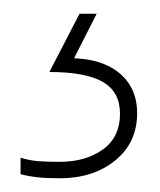

<svg xmlns="http://www.w3.org/2000/svg" viewBox="-20 -20 233 280"><path d="M180 145Q180 188 148 214Q116 240 67 240Q48 240 34.5 238.5Q21 237 10 234V210Q23 214 35.5 215Q48 216 67 216Q105 216 130 198Q155 180 155 146Q155 114 130 99.5Q105 85 52 85L96 0H121L88 65Q117 66 137.5 76Q158 86 169 103.5Q180 121 180 145Z"/></svg>

Font: Noto Sans Thai Thin
Style: Regular
Weight: 250
Designer: Monotype Design Team
Foundry: Monotype Imaging Inc.
Version: Version 2.001